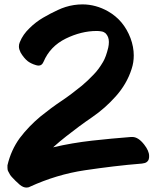

<svg xmlns="http://www.w3.org/2000/svg" viewBox="-20 -804 731 867"><path d="M34.2 -3.9C43 5.9 54.7 17.6 69.3 30.3C80.1 39.1 89.8 43 99.6 43C104.5 43 110.4 42 115.2 39.1C194.3 2.9 277.3 -22.5 363.3 -35.2C449.2 -47.9 535.2 -58.6 621.1 -65.4C629.9 -66.4 637.7 -68.4 642.6 -72.3C647.5 -76.2 651.4 -81.1 652.3 -87.9C653.3 -90.8 653.3 -94.7 653.3 -98.6V-100.6C653.3 -115.2 645.5 -132.8 630.9 -151.4C613.3 -173.8 595.7 -185.5 577.1 -185.5H572.3C513.7 -180.7 455.1 -175.8 395.5 -168.9C335.9 -162.1 277.3 -152.3 219.7 -138.7C229.5 -147.5 239.3 -156.2 250 -165C260.7 -173.8 270.5 -181.6 280.3 -189.5C317.4 -218.8 355.5 -247.1 395.5 -274.4C435.5 -301.8 470.7 -333 502.9 -369.1C535.2 -405.3 559.6 -446.3 574.2 -492.2C581.1 -512.7 584 -533.2 584 -553.7C584 -579.1 579.1 -605.5 569.3 -631.8C548.8 -685.5 515.6 -725.6 467.8 -752.9C431.6 -773.4 392.6 -784.2 352.5 -784.2C339.8 -784.2 326.2 -783.2 313.5 -781.2C288.1 -777.3 263.7 -769.5 241.2 -758.8C217.8 -748 195.3 -736.3 173.8 -723.6C152.3 -710.9 131.8 -695.3 113.3 -676.8C93.8 -658.2 79.1 -637.7 69.3 -613.3C66.4 -606.4 65.4 -600.6 65.4 -593.8C65.4 -585 68.4 -576.2 73.2 -566.4C83 -549.8 93.8 -537.1 104.5 -528.3C113.3 -521.5 126 -514.6 142.6 -509.8C146.5 -508.8 150.4 -507.8 154.3 -507.8C165 -507.8 171.9 -513.7 176.8 -525.4C196.3 -571.3 229.5 -606.4 277.3 -629.9C323.2 -652.3 370.1 -664.1 416 -664.1H419.9C425.8 -664.1 431.6 -663.1 438.5 -662.1C445.3 -661.1 451.2 -658.2 456.1 -654.3C466.8 -643.6 471.7 -630.9 471.7 -614.3C471.7 -606.4 470.7 -597.7 468.8 -588.9C461.9 -560.5 454.1 -539.1 445.3 -524.4C432.6 -502.9 418.9 -483.4 402.3 -466.8C385.7 -449.2 368.2 -432.6 349.6 -417C319.3 -392.6 289.1 -369.1 256.8 -347.7C224.6 -326.2 193.4 -302.7 163.1 -278.3C127.9 -249 96.7 -216.8 69.3 -180.7C43 -144.5 24.4 -103.5 13.7 -57.6V-49.8V-45.9C13.7 -40 14.6 -34.2 17.6 -29.3C22.5 -19.5 27.3 -10.7 34.2 -3.9Z"/></svg>

Font: ChillSide Comic
Style: Regular
Weight: 400
Designer: Koroletov, Abay Emes
Version: Version 1.000